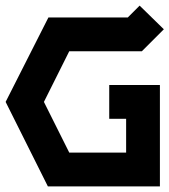

<svg xmlns="http://www.w3.org/2000/svg" viewBox="-28 -662 602 682"><path d="M468 -642 554 -558 476 -480H218L128 -300L218 -120H420V-240H360V-360H540V0H142L-8 -300L144 -600H426Z"/></svg>

Font: SOV_raksil
Style: bold
Weight: 700
Version: Version 1.00